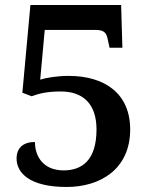

<svg xmlns="http://www.w3.org/2000/svg" viewBox="-20 -734 599 764"><path d="M245 10C378 10 498 -60 498 -219C498 -361 398 -432 253 -432C205 -432 161 -424 140 -417L158 -615H360C396 -615 404 -602 409 -576L416 -544H467L462 -714H101L69 -365L106 -351C134 -361 164 -370 222 -370C310 -370 364 -321 364 -219C364 -95 305 -56 233 -56C152 -56 119 -112 119 -169C73 -169 46 -146 46 -103C46 -48 95 10 245 10Z"/></svg>

Font: Noto Serif SemiBold
Style: Regular
Weight: 600
Designer: Monotype Design Team
Foundry: Monotype Imaging Inc.
Version: Version 2.013